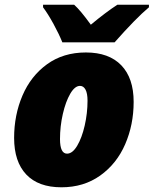

<svg xmlns="http://www.w3.org/2000/svg" viewBox="-20 -786 653 816"><path d="M40 -200Q40 -297 75.5 -380Q111 -463 180 -513Q249 -563 345 -563Q443 -563 495.5 -508.5Q548 -454 548 -353Q548 -256 512 -173Q476 -90 406 -40Q336 10 241 10Q143 10 91.5 -44.5Q40 -99 40 -200ZM352 -358Q352 -389 343.5 -405Q335 -421 320 -421Q298 -421 278.5 -387.5Q259 -354 247 -301.5Q235 -249 235 -195Q235 -133 265 -133Q288 -133 308 -166.5Q328 -200 340 -252.5Q352 -305 352 -358ZM163 -755V-766H295Q322 -742 366 -681Q431 -735 479 -766H613V-755Q557 -708 467 -606H245Q231 -641 207.5 -684Q184 -727 163 -755Z"/></svg>

Font: Noto Sans Display Black
Style: Italic
Weight: 900
Italic angle: -12°
Designer: Monotype Design team
Foundry: Monotype Imaging Inc.
Version: Version 1.000